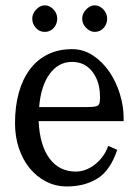

<svg xmlns="http://www.w3.org/2000/svg" viewBox="-20 -670 514 706"><path d="M411.1 -119.1Q385.7 -43 338.4 -13.7Q291 15.6 226.6 15.6Q184.6 15.6 149.4 -2.4Q114.3 -20.5 88.9 -51.8Q63.5 -83 49.3 -125.5Q35.2 -168 35.2 -216.8Q35.2 -279.3 49.3 -329.6Q63.5 -379.9 90.3 -415.5Q117.2 -451.2 156.2 -470.2Q195.3 -489.3 245.1 -489.3Q287.1 -489.3 322.3 -465.8Q357.4 -442.4 382.3 -405.8Q407.2 -369.1 420.9 -324.2Q434.6 -279.3 434.6 -237.3V-224.6H122.1Q126 -136.7 161.6 -87.9Q197.3 -39.1 258.8 -39.1Q276.4 -39.1 293.9 -45.4Q311.5 -51.8 327.6 -64Q343.8 -76.2 356.9 -93.8Q370.1 -111.3 377.9 -133.8ZM347.7 -313.5Q347.7 -370.1 319.8 -406.2Q292 -442.4 245.1 -442.4Q194.3 -442.4 162.1 -397.5Q129.9 -352.5 124 -276.4H299.8Q317.4 -276.4 327.1 -277.8Q336.9 -279.3 341.3 -283.2Q345.7 -287.1 346.7 -294.4Q347.7 -301.8 347.7 -313.5ZM328.1 -552.7Q311.5 -552.7 296.9 -567.4Q282.2 -582 282.2 -601.6Q282.2 -620.1 296.9 -635.3Q311.5 -650.4 328.1 -650.4Q345.7 -650.4 359.9 -635.7Q374 -621.1 374 -601.6Q374 -581.1 360.8 -566.9Q347.7 -552.7 328.1 -552.7ZM144.5 -552.7Q125 -552.7 111.8 -567.4Q98.6 -582 98.6 -601.6Q98.6 -620.1 113.3 -635.3Q127.9 -650.4 144.5 -650.4Q162.1 -650.4 176.3 -635.7Q190.4 -621.1 190.4 -601.6Q190.4 -581.1 177.2 -566.9Q164.1 -552.7 144.5 -552.7Z"/></svg>

Font: Subtext
Style: Regular
Weight: 400
Designer: Christopher J. Fynn
Foundry: Christopher J. Fynn for DDC
Version: Version 1.000 preliminary